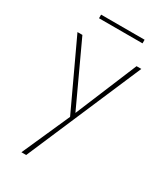

<svg xmlns="http://www.w3.org/2000/svg" viewBox="-206 -637 876 1013"><g transform="rotate(30 232.0 -130.5)"><path d="M427 -408 128 289H99L228 -1L38 -408H68L242 -33L398 -408ZM100 -550H365V-528H100Z"/></g></svg>

Font: Ysabeau Extralight
Style: Regular
Weight: 200
Designer: Christian Thalmann (Catharsis Fonts)
Version: Version 0.003